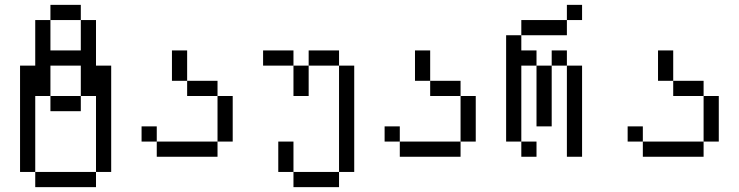

<svg xmlns="http://www.w3.org/2000/svg" viewBox="-20 -645 3040 790"><path d="M312.5 -562.5H187.5V-625H312.5ZM62.5 -375H125V-562.5H187.5V-437.5H312.5V-562.5H375V-375H437.5V62.5H375V-250H312.5V-375H187.5V-250H125V62.5H62.5ZM125 62.5H375V125H125ZM187.5 -250H312.5V-187.5H187.5Z M750 -312.5H687.5V-437.5H750ZM562.5 -125H625V-62.5H562.5ZM625 -62.5H875V0H625ZM750 -312.5H875V-250H750ZM875 -250H937.5V-62.5H875Z M1187.5 -375H1062.5V-437.5H1187.5ZM1125 -62.5H1187.5V62.5H1125ZM1187.5 62.5H1375V125H1187.5ZM1187.5 -375H1250V-250H1187.5ZM1250 -437.5H1375V-375H1250ZM1375 -375H1437.5V62.5H1375Z M1750 -312.5H1687.5V-437.5H1750ZM1562.5 -125H1625V-62.5H1562.5ZM1625 -62.5H1875V0H1625ZM1750 -312.5H1875V-250H1750ZM1875 -250H1937.5V-62.5H1875Z M2375 -562.5H2312.5V-625H2375ZM2062.5 -500H2125V-437.5H2187.5V-375H2125V-62.5H2062.5ZM2125 -62.5H2187.5V0H2125ZM2125 -562.5H2312.5V-500H2125ZM2187.5 -375H2250V-125H2187.5ZM2250 -437.5H2312.5V-375H2250ZM2312.5 -375H2375V0H2312.5Z M2750 -312.5H2687.5V-437.5H2750ZM2562.5 -125H2625V-62.5H2562.5ZM2625 -62.5H2875V0H2625ZM2750 -312.5H2875V-250H2750ZM2875 -250H2937.5V-62.5H2875Z"/></svg>

Font: 寒蝉点阵体 16px
Style: Regular
Weight: 400
Designer: Designed by Warren2060
Foundry: ChillType
Version: Version 1.000